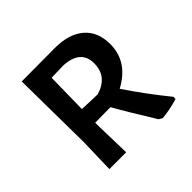

<svg xmlns="http://www.w3.org/2000/svg" viewBox="-134 -635 776 776"><g transform="rotate(-45 254.0 -247.5)"><path d="M342 -200Q400 -113 473 -23L472 -11Q420 4 381 7L366 -2Q293 -120 263 -174L175 -173V-159L179 0H83L87 -150L83 -501L273 -502Q354 -502 398.5 -463.5Q443 -425 443 -355Q443 -254 342 -200ZM179 -426 176 -250 263 -247Q342 -270 342 -346Q342 -424 245 -428Z"/></g></svg>

Font: Alegreya Sans SC Medium
Style: Regular
Weight: 500
Designer: Juan Pablo del Peral
Foundry: Huerta Tipografica
Version: Version 2.001;PS 002.001;hotconv 1.0.88;makeotf.lib2.5.64775